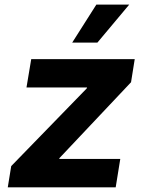

<svg xmlns="http://www.w3.org/2000/svg" viewBox="-20 -797 614 817"><path d="M13.1 0 27.7 -90.2 349.1 -420.8 350.5 -424.7H92.7L112.9 -545.5H553.3L537.6 -447.1L233.3 -124.6L231.9 -120.7H491.8L472.3 0ZM287.3 -615.8 389.9 -777.3H529.8L394.5 -615.8Z"/></svg>

Font: Inter P
Style: Bold Italic
Weight: 700
Italic angle: 9.39999°
Designer: Rasmus Andersson
Foundry: rsms
Version: Version 3.018;git-588b23468